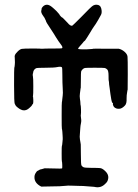

<svg xmlns="http://www.w3.org/2000/svg" viewBox="-20 -775 587 819"><path d="M458 -338 456 -345Q456 -346 454.5 -352Q453 -358 451 -374Q449 -390 448 -397Q447 -404 446.5 -407.5Q446 -411 445.5 -414.5Q445 -418 445 -422.5Q445 -427 444 -429Q443 -431 443 -452Q443 -473 437.5 -478.5Q432 -484 426.5 -485Q421 -486 384 -486Q347 -486 342 -485Q337 -484 332 -479Q327 -474 326 -469.5Q325 -465 325 -433.5Q325 -402 324.5 -400.5Q324 -399 323.5 -396.5Q323 -394 322.5 -388Q322 -382 321 -377Q319 -365 321 -353Q323 -341 323 -335Q323 -329 324 -326Q325 -323 325.5 -308Q326 -293 325 -287Q324 -281 325 -277Q328 -261 325.5 -250Q323 -239 322.5 -228Q322 -217 321 -207Q319 -190 321 -180Q323 -170 323.5 -165.5Q324 -161 324.5 -158.5Q325 -156 325 -115Q325 -74 327.5 -69.5Q330 -65 335.5 -62Q341 -59 369 -59Q397 -59 407 -58Q417 -57 429 -45Q447 -28 440 -7Q438 1 429 9Q410 29 382 22Q377 21 369.5 21Q362 21 349.5 19.5Q337 18 318 18Q299 18 285 17Q271 16 254.5 18Q238 20 206.5 20Q175 20 156 21Q126 6 127 -20Q127 -29 132.5 -37.5Q138 -46 139.5 -46Q141 -46 145.5 -49Q150 -52 151 -52Q152 -52 156 -53L167 -56Q164 -58 204 -56.5Q244 -55 245 -57Q246 -59 245.5 -72Q245 -85 244 -86.5Q243 -88 243 -120Q243 -152 244 -153Q245 -154 245.5 -160Q246 -166 246.5 -170Q247 -174 247 -176Q247 -178 247.5 -179.5Q248 -181 247.5 -187Q247 -193 247 -197Q247 -201 246 -212.5Q245 -224 244 -225.5Q243 -227 243 -282.5Q243 -338 244 -340Q245 -342 245.5 -350.5Q246 -359 247.5 -367.5Q249 -376 247.5 -398.5Q246 -421 246 -454Q246 -487 244 -488Q239 -492 225 -489Q211 -486 175 -486Q139 -486 134 -484Q122 -478 121 -463V-462L120 -461Q119 -454 120.5 -448.5Q122 -443 122 -407Q122 -371 121 -368Q120 -365 120 -363H121Q124 -331 119 -331Q119 -331 117 -327Q115 -323 107 -316Q92 -301 76 -305Q62 -309 48 -323L43 -332Q40 -337 40 -411Q40 -485 41 -486Q42 -487 43 -498Q44 -509 43.5 -514.5Q43 -520 43 -527.5Q43 -535 42.5 -535.5Q42 -536 44 -541Q46 -546 55.5 -555.5Q65 -565 73 -566.5Q81 -568 118.5 -568Q156 -568 157 -567H161Q165 -568 203.5 -568Q242 -568 244 -569Q250 -572 240 -585Q230 -598 220 -614Q210 -631 193 -656.5Q176 -682 176.5 -683.5Q177 -685 174.5 -689Q172 -693 171.5 -695.5Q171 -698 165 -706Q154 -721 156 -729Q158 -737 157.5 -738.5Q157 -740 163 -747Q180 -764 203 -744Q208 -740 210 -738Q220 -730 234 -713Q232 -713 238 -706.5Q244 -700 245 -700.5Q246 -701 254 -692.5Q262 -684 268 -678Q281 -662 289 -666Q292 -668 325 -701Q370 -748 377.5 -751.5Q385 -755 390 -755Q408 -755 412 -738.5Q416 -722 411 -712Q406 -702 398.5 -689.5Q391 -677 388.5 -673Q386 -669 381.5 -663Q377 -657 373.5 -651Q370 -645 364.5 -636Q359 -627 350.5 -613.5Q342 -600 340 -599.5Q338 -599 336.5 -596.5Q335 -594 330 -588.5Q325 -583 321 -578.5Q317 -574 314.5 -570.5Q312 -567 314.5 -566Q317 -565 331 -564.5Q345 -564 348 -564.5Q351 -565 364 -565.5Q377 -566 377 -567Q377 -568 432 -567H487Q500 -564 511.5 -554Q523 -544 524 -533Q525 -522 525 -458.5Q525 -395 524.5 -393Q524 -391 523.5 -389Q523 -387 522 -379.5Q521 -372 520.5 -368.5Q520 -365 520 -355Q521 -333 513 -325Q500 -311 488 -311Q475 -310 466 -319L462 -327Q462 -327 461.5 -328.5Q461 -330 462 -330V-334Q461 -336 459.5 -337Q458 -338 458 -338Z"/></svg>

Font: TT2020 Style E
Style: Regular
Weight: 400
Version: Version 00.2